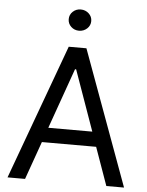

<svg xmlns="http://www.w3.org/2000/svg" viewBox="-60 -954 766 1002"><g transform="rotate(5 323.0 -453.0)"><path d="M17.6 0 276.4 -707H369.1L627.9 0H535.2L464.4 -199.2H180.2L109.4 0ZM437.5 -276.4 325.2 -592.8H319.3L207 -276.4ZM263.7 -850.6Q263.7 -874 280.8 -890.1Q297.9 -906.2 322.3 -906.2Q346.7 -906.2 364.3 -890.1Q381.8 -874 381.8 -850.6Q381.8 -827.1 364.3 -811Q346.7 -794.9 322.3 -794.9Q297.9 -794.9 280.8 -811Q263.7 -827.1 263.7 -850.6Z"/></g></svg>

Font: Pretendard GOV
Style: Regular
Weight: 400
Designer: Base glyphs from Inter by Rasmus Andersson; Hangeul glyphs from Noto Sans CJK(Source Han Sans) by Jang Soo-young and Kan
Foundry: Kil Hyung-jin
Version: Version 1.309